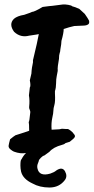

<svg xmlns="http://www.w3.org/2000/svg" viewBox="-20 -642 420 856"><path d="M311 -526Q288 -521 265 -513H264Q264 -495 254 -460Q254 -448 249 -421Q249 -413 246 -405Q243 -397 243 -380Q236 -339 237 -335Q238 -331 237 -324Q236 -317 233 -303Q230 -289 230 -270Q230 -251 225 -236V-225Q227 -189 222.5 -174Q218 -159 218 -148.5Q218 -138 213 -116Q208 -94 210 -64H216Q241 -66 242.5 -65.5Q244 -65 256 -68L272 -67H282Q285 -67 295 -59.5Q305 -52 309 -45Q316 -38 313.5 -31.5Q311 -25 291 -10L272 -4Q266 2 256 4Q218 14 200 35L178 51Q170 53 161.5 62Q153 71 153 74Q153 77 150 84Q144 97 147 109Q155 146 204 132Q222 126 231 118Q258 100 270 122Q282 144 269 161Q244 194 200.5 194Q157 194 125 176Q82 156 74 123Q71 109 71 96Q71 70 76 68Q84 52 96 40Q72 45 42 34Q35 31 26 23.5Q17 16 18.5 6.5Q20 -3 25 -21Q42 -35 49 -39Q97 -54 110 -59Q110 -92 108 -98Q111 -99 115 -141Q116 -145 110 -160V-166Q113 -194 109 -217Q109 -218 113 -252Q118 -258 113 -284Q117 -303 120 -314L121 -328Q121 -334 127 -364V-374L129 -382Q147 -456 153 -490Q145 -488 143 -488L110 -483Q72 -473 43 -500Q18 -534 42 -558Q57 -571 88 -576Q115 -585 123 -589Q133 -589 170 -611Q207 -616 213 -616L260 -622Q269 -623 284 -620.5Q299 -618 302 -614Q315 -611 334 -602L358 -580Q372 -560 377 -550Q380 -537 372 -532.5Q364 -528 355.5 -528Q347 -528 311 -526Z"/></svg>

Font: Caveat Brush
Style: Regular
Weight: 400
Designer: Pablo Impallari
Foundry: Creative Lab NY
Version: Version 1.096; ttfautohint (v1.3)